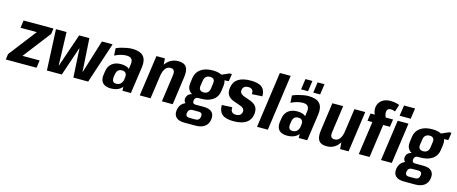

<svg xmlns="http://www.w3.org/2000/svg" viewBox="-59 -1513 5842 2453"><g transform="rotate(15 2862.5 -286.0)"><path d="M1 -74 324 -493 330 -440H68L82 -540H477L467 -466L142 -44L137 -100H412L398 0H-9Z M510 -540H650L664 -102H667L817 -540H952L979 -102H982L1118 -540H1259L1081 0H885L864 -379H860L732 0H535Z M1527 -192 1550 -356Q1556 -403 1536 -425.5Q1516 -448 1468 -448Q1432 -448 1390.5 -436.5Q1349 -425 1315 -406L1309 -502Q1341 -517 1377 -527Q1413 -537 1449 -543.5Q1485 -550 1516 -550Q1623 -550 1666.5 -501.5Q1710 -453 1697 -356L1646 0H1534ZM1381 10Q1307 10 1273 -27.5Q1239 -65 1248 -134L1255 -181Q1264 -249 1309.5 -286.5Q1355 -324 1429 -324Q1507 -324 1544.5 -287.5Q1582 -251 1573 -182L1566 -135Q1556 -65 1508 -27.5Q1460 10 1381 10ZM1436 -66Q1469 -66 1491.5 -88Q1514 -110 1519 -145L1523 -173Q1528 -210 1512.5 -230Q1497 -250 1463 -250Q1428 -250 1409.5 -231Q1391 -212 1385 -171L1381 -144Q1376 -104 1388.5 -85Q1401 -66 1436 -66Z M2106 -357Q2112 -400 2099 -420.5Q2086 -441 2053 -441Q2011 -441 1985 -406Q1959 -371 1948 -300L1890 -230L1897 -279Q1916 -413 1975.5 -481.5Q2035 -550 2130 -550Q2205 -550 2234.5 -507Q2264 -464 2251 -372L2199 0H2056ZM1839 -540H1951L1962 -394L1906 0H1763Z M2529 -161Q2432 -161 2383.5 -202.5Q2335 -244 2346 -320L2355 -390Q2366 -466 2426 -508Q2486 -550 2583 -550Q2680 -550 2728 -508Q2776 -466 2765 -390L2755 -320Q2745 -244 2685 -202.5Q2625 -161 2529 -161ZM2405 189Q2329 189 2294 155.5Q2259 122 2267 60Q2276 -4 2320.5 -37Q2365 -70 2441 -70H2589Q2665 -70 2699.5 -37Q2734 -4 2725 60Q2717 122 2672.5 155.5Q2628 189 2552 189ZM2529 113Q2582 113 2590 60Q2594 33 2582.5 19.5Q2571 6 2544 6H2465Q2410 6 2403 60Q2395 113 2450 113ZM2404 -41Q2366 -41 2347 -62Q2328 -83 2333 -115Q2338 -149 2362 -169Q2386 -189 2426 -189H2533L2529 -161H2494Q2472 -161 2459 -148.5Q2446 -136 2444 -115Q2441 -95 2450 -82.5Q2459 -70 2481 -70H2516L2512 -41ZM2541 -248Q2573 -248 2593.5 -266Q2614 -284 2619 -318L2629 -392Q2634 -426 2619.5 -444Q2605 -462 2571 -462Q2538 -462 2517.5 -444Q2497 -426 2492 -392L2481 -318Q2476 -284 2492 -266Q2508 -248 2541 -248ZM2663 -508 2799 -568H2830L2815 -469L2656 -462Z M3002 9Q2900 9 2853.5 -30Q2807 -69 2807 -153L2944 -160Q2941 -118 2958.5 -98.5Q2976 -79 3013 -79Q3046 -79 3066 -94Q3086 -109 3090 -137Q3093 -163 3080.5 -178Q3068 -193 3045 -203Q3022 -213 2993.5 -221.5Q2965 -230 2937.5 -241Q2910 -252 2888 -270.5Q2866 -289 2855.5 -319Q2845 -349 2851 -395Q2862 -473 2921 -511.5Q2980 -550 3087 -550Q3188 -550 3234 -512.5Q3280 -475 3280 -394L3142 -386Q3146 -424 3129.5 -443Q3113 -462 3076 -462Q3044 -462 3024 -447Q3004 -432 3001 -403Q2997 -378 3010 -362Q3023 -346 3045.5 -336Q3068 -326 3096.5 -317.5Q3125 -309 3152.5 -297.5Q3180 -286 3202 -267.5Q3224 -249 3234.5 -219.5Q3245 -190 3239 -144Q3228 -68 3169 -29.5Q3110 9 3002 9Z M3561 -740 3457 0H3314L3418 -740Z M3859 -192 3882 -356Q3888 -403 3868 -425.5Q3848 -448 3800 -448Q3764 -448 3722.5 -436.5Q3681 -425 3647 -406L3641 -502Q3673 -517 3709 -527Q3745 -537 3781 -543.5Q3817 -550 3848 -550Q3955 -550 3998.5 -501.5Q4042 -453 4029 -356L3978 0H3866ZM3713 10Q3639 10 3605 -27.5Q3571 -65 3580 -134L3587 -181Q3596 -249 3641.5 -286.5Q3687 -324 3761 -324Q3839 -324 3876.5 -287.5Q3914 -251 3905 -182L3898 -135Q3888 -65 3840 -27.5Q3792 10 3713 10ZM3768 -66Q3801 -66 3823.5 -88Q3846 -110 3851 -145L3855 -173Q3860 -210 3844.5 -230Q3829 -250 3795 -250Q3760 -250 3741.5 -231Q3723 -212 3717 -171L3713 -144Q3708 -104 3720.5 -85Q3733 -66 3768 -66ZM3846 -749 3826 -608H3734L3754 -749ZM4006 -749 3986 -608H3895L3915 -749Z M4259 -183Q4253 -141 4265.5 -121Q4278 -101 4311 -101Q4354 -101 4380 -136.5Q4406 -172 4416 -241L4469 -310L4462 -261Q4443 -128 4385.5 -59Q4328 10 4234 10Q4159 10 4130 -33.5Q4101 -77 4114 -168L4166 -540H4309ZM4525 0H4413L4402 -146L4458 -540H4601Z M4722 -440H4657L4671 -540H4794L4756 -489Q4737 -515 4726 -540Q4715 -565 4711.5 -589Q4708 -613 4711 -636Q4719 -693 4763.5 -727Q4808 -761 4875 -761Q4899 -761 4920 -758.5Q4941 -756 4960.5 -751.5Q4980 -747 4996 -740L4966 -646Q4951 -652 4937 -655.5Q4923 -659 4910 -659Q4886 -659 4872.5 -648Q4859 -637 4856 -615Q4853 -593 4862 -563.5Q4871 -534 4890 -501L4809 -540H4969L4954 -440H4865L4803 0H4660ZM5173 -540 5097 0H4954L5030 -540ZM5204 -749 5184 -608H5037L5058 -749Z M5433 -161Q5336 -161 5287.5 -202.5Q5239 -244 5250 -320L5259 -390Q5270 -466 5330 -508Q5390 -550 5487 -550Q5584 -550 5632 -508Q5680 -466 5669 -390L5659 -320Q5649 -244 5589 -202.5Q5529 -161 5433 -161ZM5309 189Q5233 189 5198 155.5Q5163 122 5171 60Q5180 -4 5224.5 -37Q5269 -70 5345 -70H5493Q5569 -70 5603.5 -37Q5638 -4 5629 60Q5621 122 5576.5 155.5Q5532 189 5456 189ZM5433 113Q5486 113 5494 60Q5498 33 5486.5 19.5Q5475 6 5448 6H5369Q5314 6 5307 60Q5299 113 5354 113ZM5308 -41Q5270 -41 5251 -62Q5232 -83 5237 -115Q5242 -149 5266 -169Q5290 -189 5330 -189H5437L5433 -161H5398Q5376 -161 5363 -148.5Q5350 -136 5348 -115Q5345 -95 5354 -82.5Q5363 -70 5385 -70H5420L5416 -41ZM5445 -248Q5477 -248 5497.5 -266Q5518 -284 5523 -318L5533 -392Q5538 -426 5523.5 -444Q5509 -462 5475 -462Q5442 -462 5421.5 -444Q5401 -426 5396 -392L5385 -318Q5380 -284 5396 -266Q5412 -248 5445 -248ZM5567 -508 5703 -568H5734L5719 -469L5560 -462Z"/></g></svg>

Font: Pathway Extreme Condensed
Style: Bold Italic
Weight: 700
Width: 3
Italic angle: -8°
Version: Version 1.001;gftools[0.9.26]